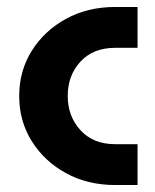

<svg xmlns="http://www.w3.org/2000/svg" viewBox="-20 -530 444 550"><path d="M310 0Q231 0 169 -34Q107 -68 71 -125.5Q35 -183 35 -255Q35 -327 71 -384.5Q107 -442 169 -476Q231 -510 310 -510H374V-393H310Q247 -393 210.5 -353.5Q174 -314 174 -255Q174 -197 210.5 -157Q247 -117 310 -117H374V0Z"/></svg>

Font: MuseoModerno SemiBold
Style: Regular
Weight: 600
Designer: Pablo Cosgaya, Héctor Gatti, Marcela Romero, and the Authors of The MuseoModerno Project.
Foundry: Omnibus-Type Team
Version: Version 1.001